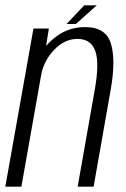

<svg xmlns="http://www.w3.org/2000/svg" viewBox="-37 -703 474 723"><path d="M-17 0 89 -595.5H147L136.5 -530Q145.5 -540.5 156.5 -550.5Q210.5 -601 283.5 -601Q362 -601 380.8 -538.5Q399.5 -476 380 -366L315.5 0H255.5L320 -366Q338 -467 321.5 -511.8Q305 -556.5 255 -556.5Q206 -556.5 166.5 -515Q131.5 -478 119.5 -429L43.5 0ZM213.5 -612.5 280 -683H327.5L248.5 -612.5Z"/></svg>

Font: Anybody Light
Style: Italic
Weight: 300
Italic angle: -10°
Designer: Tyler Finck
Foundry: Etcetera Type Company
Version: Version 1.010; ttfautohint (v1.8.3) -l 8 -r 50 -G 200 -x 14 